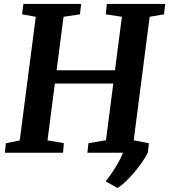

<svg xmlns="http://www.w3.org/2000/svg" viewBox="-20 -763 845 959"><path d="M9.3 -47.4 78.6 -62 158.7 -679.2 90.3 -691.4 96.7 -743.2H385.3L379.4 -691.4L297.4 -679.2L262.7 -412.1H554.2L588.9 -679.2L508.3 -691.4L513.7 -743.2H805.2L799.3 -691.4L727.5 -679.2L647.9 -62.5L723.6 -47.4L718.3 0H717.8Q706.1 24.4 686.5 51.8Q667 79.1 645.5 104Q624 128.9 602.8 148.2Q581.5 167.5 566.9 175.8L507.3 142.6Q519 128.9 532.5 109.9Q545.9 90.8 558.1 70.8Q570.3 50.8 579.8 32Q589.4 13.2 593.8 0H416.5L421.9 -47.9L509.3 -62.5L545.9 -345.7H253.9L217.3 -62L298.8 -47.9L294.9 0H4.4Z"/></svg>

Font: Merriweather Bold
Style: Italic
Weight: 700
Italic angle: -7°
Designer: Eben Sorkin ( eben@eyebytes.com )
Foundry: Eben Sorkin ( eben@eyebytes.com )
Version: Version 1.5; ttfautohint (v0.97) -l 13 -r 13 -G 200 -x 24 -f